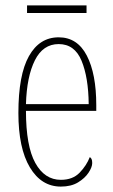

<svg xmlns="http://www.w3.org/2000/svg" viewBox="-20 -680 419 710"><path d="M205 10Q133 10 90.5 -61Q48 -132 48 -262Q48 -403 87 -472.5Q126 -542 197 -542Q266 -542 301 -474.5Q336 -407 336 -291V-270H76Q76 -140 110.5 -77.5Q145 -15 205 -15Q249 -15 274.5 -41.5Q300 -68 312 -99Q316 -97 318.5 -92Q321 -87 321 -77Q321 -62 307.5 -41.5Q294 -21 268.5 -5.5Q243 10 205 10ZM308 -295Q307 -394 281.5 -455.5Q256 -517 197 -517Q139 -517 109 -457Q79 -397 76 -295ZM80 -632V-660H300V-632Z"/></svg>

Font: Noto Serif Myanmar ExtraCondensed Thin
Style: Regular
Weight: 100
Width: 2
Designer: Ben Mitchell and the Monotype Design Team
Foundry: Monotype Imaging Inc.
Version: Version 2.106; ttfautohint (v1.8.4.7-5d5b)